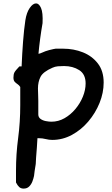

<svg xmlns="http://www.w3.org/2000/svg" viewBox="-20 -826 659 1128"><path d="M119 282Q103 282 93 273Q83 264 74 246V177Q74 80 86.5 -14Q99 -108 99 -208V-315Q92 -326 82.5 -332Q73 -338 66 -346Q59 -354 59 -370Q59 -389 64.5 -400Q70 -411 94 -436H107Q110 -510 115.5 -582Q121 -654 129 -707Q136 -752 154.5 -779Q173 -806 192 -806Q209 -806 221 -779Q233 -752 230 -690Q222 -644 216 -599Q210 -554 206 -510Q215 -511 226.5 -516.5Q238 -522 247 -525Q255 -528 268 -531.5Q281 -535 293 -537.5Q305 -540 307 -540H351Q413 -540 467 -518.5Q521 -497 555 -453Q589 -409 589 -341Q589 -281 565 -221.5Q541 -162 499 -112.5Q457 -63 402.5 -33.5Q348 -4 287 -4Q268 -4 248.5 -9Q229 -14 209 -14H200Q199 11 196.5 42.5Q194 74 192 100Q190 126 190 137Q190 141 189 144L188 150Q186 164 183.5 178.5Q181 193 180 207Q177 222 170.5 239.5Q164 257 151.5 269.5Q139 282 119 282ZM282 -111Q323 -111 359 -131.5Q395 -152 423 -185.5Q451 -219 467 -258.5Q483 -298 483 -336Q483 -390 445.5 -414Q408 -438 356 -438Q337 -438 320 -436.5Q303 -435 288 -428Q233 -404 218 -374.5Q203 -345 203 -306Q203 -290 204 -271.5Q205 -253 205 -233V-154Q205 -137 218 -127.5Q231 -118 249.5 -114.5Q268 -111 282 -111Z"/></svg>

Font: Fuzzy Bubbles
Style: Bold
Weight: 700
Designer: Robert E. Leuschke
Foundry: Robert E. Leuschke
Version: Version 1.010; ttfautohint (v1.8.3)